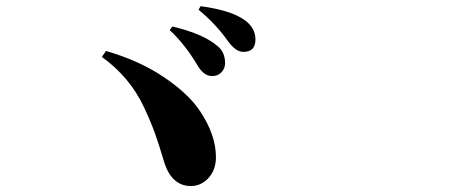

<svg xmlns="http://www.w3.org/2000/svg" viewBox="-20 -749 1540 636"><path d="M680.7 -497.1Q654.3 -498 633.8 -533.2Q591.8 -603.5 542 -649.4L550.8 -661.1Q652.3 -637.7 700.2 -596.7Q725.6 -576.2 725.6 -540Q725.6 -521.5 712.9 -508.8Q700.2 -496.1 680.7 -497.1ZM786.1 -577.1Q759.8 -577.1 733.4 -615.2Q693.4 -670.9 637.7 -716.8L644.5 -728.5Q746.1 -714.8 790 -682.6Q826.2 -657.2 826.2 -618.2Q826.2 -577.1 786.1 -577.1ZM317.4 -560.5 331.1 -580.1Q440.4 -548.8 522.5 -493.7Q604.5 -438.5 642.6 -380.9Q695.3 -301.8 695.3 -228.5Q695.3 -186.5 670.9 -159.7Q646.5 -132.8 612.3 -132.8Q545.9 -132.8 521.5 -219.7Q505.9 -272.5 492.7 -309.1Q479.5 -345.7 456.1 -395.5Q432.6 -445.3 397.5 -486.8Q362.3 -528.3 317.4 -560.5Z"/></svg>

Font: Bpmf Zihi Serif Heavy
Style: Heavy
Weight: 900
Foundry: But Ko
Version: Version 1.320